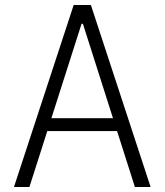

<svg xmlns="http://www.w3.org/2000/svg" viewBox="-20 -750 660 770"><path d="M521 0 312.5 -654.5H307L98 0H36L275.5 -730H344.5L584 0ZM143 -276H474.5V-224.5H143Z"/></svg>

Font: Monaspace Argon Var ExtraLight
Style: Regular
Weight: 200
Designer: Riley Cran and the Lettermatic Team
Version: Version 1.200 (Monaspace Argon Var)